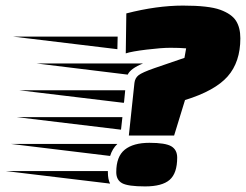

<svg xmlns="http://www.w3.org/2000/svg" viewBox="-220 -660 880 687"><path d="M223 -292 -151 -337H228L224 -296ZM213 -196 -161 -241H218ZM200 -484 -173 -529H201ZM166 -44Q166 -18 174 -3L-200 -48H166ZM200 -145Q182 -128 174 -102L-181 -145ZM292 -433Q247 -415 237 -393L-90 -433ZM446 -487Q422 -489 390 -489Q358 -489 304.5 -482.5Q251 -476 230 -469L232 -612Q341 -640 435 -640Q527 -640 568 -625Q609 -610 624.5 -585.5Q640 -561 640 -523Q640 -438 594.5 -386.5Q549 -335 442 -302L403 -175H241L261 -363Q263 -381 276 -391Q289 -401 332 -416L440 -453ZM196 -44Q196 -100 226.5 -124.5Q257 -149 314.5 -149Q372 -149 393 -136.5Q414 -124 414 -96Q414 -40 387 -16.5Q360 7 299 7Q238 7 217 -4.5Q196 -16 196 -44Z"/></svg>

Font: Faster One
Style: Regular
Weight: 400
Designer: Eduardo Rodriguez Tunni
Foundry: Eduardo Rodriguez Tunni
Version: Version 1.002